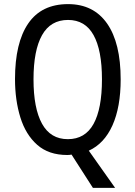

<svg xmlns="http://www.w3.org/2000/svg" viewBox="-20 -744 659 934"><path d="M567 -358Q567 -223 527 -134Q487 -45 412 -11L540 170H432L328 8Q324 9 318 9.5Q312 10 307 10Q217 10 161 -39.5Q105 -89 79 -173Q53 -257 53 -359Q53 -536 117.5 -630Q182 -724 311 -724Q435 -724 501 -629.5Q567 -535 567 -358ZM143 -358Q143 -217 184.5 -142Q226 -67 310 -67Q394 -67 435 -141Q476 -215 476 -358Q476 -500 435 -573.5Q394 -647 311 -647Q226 -647 184.5 -573Q143 -499 143 -358Z"/></svg>

Font: Noto Sans Malayalam Condensed
Style: Regular
Weight: 400
Width: 3
Designer: Jelle Bosma - Monotype Design Team
Foundry: Monotype Imaging Inc.
Version: Version 2.104; ttfautohint (v1.8.4.7-5d5b)